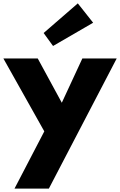

<svg xmlns="http://www.w3.org/2000/svg" viewBox="-40 -860 713 1140"><path d="M219 -664 275 -587 513 -725 422 -840ZM449 -513 327 -250 184 -513H-20L223 -80L46 260H250L653 -513Z"/></svg>

Font: Hussar Techniczny
Style: Bold 
Weight: 700
Foundry: Cannot Into Space Fonts
Version: Version 0.77